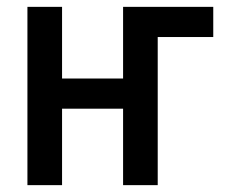

<svg xmlns="http://www.w3.org/2000/svg" viewBox="-20 -540 665 560"><path d="M60 0V-520H161V-311H339V-520H602V-432H440V0H339V-223H161V0Z"/></svg>

Font: Zed Sans Semibold
Style: Regular
Weight: 600
Designer: Belleve Invis
Foundry: Belleve Invis
Version: Version 1.0.0; ttfautohint (v1.8.4)